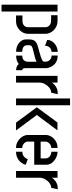

<svg xmlns="http://www.w3.org/2000/svg" viewBox="768 -1515 937 2513"><g transform="rotate(90 1236.5 -258.5)"><path d="M182 0V-84H255Q283 -84 301 -95Q319 -106 327.5 -121.5Q336 -137 336 -150V-393Q336 -404 327 -419.5Q318 -435 299 -447Q280 -459 250 -459H179V-543H250Q294 -543 326.5 -527.5Q359 -512 380 -488.5Q401 -465 411.5 -439.5Q422 -414 422 -395V-147Q422 -128 412 -103Q402 -78 381.5 -54.5Q361 -31 329 -15.5Q297 0 254 0ZM41 190V-543H131V190Z M658 -1Q608 -1 571.5 -20Q535 -39 515.5 -68Q496 -97 496 -127V-175Q496 -189 499 -206Q502 -223 512.5 -240Q523 -257 547 -270Q563 -278 592 -286.5Q621 -295 654.5 -304Q688 -313 718 -322.5Q748 -332 767.5 -343Q787 -354 787 -366V-386Q787 -411 775.5 -428.5Q764 -446 746 -455.5Q728 -465 707 -465V-545Q763 -545 799.5 -520Q836 -495 854 -458.5Q872 -422 872 -389V-115Q872 -109 876.5 -95.5Q881 -82 899 -82V-1Q868 -1 849 -11Q830 -21 817 -36Q798 -18 768.5 -9.5Q739 -1 708 -1V-81Q730 -81 748 -88.5Q766 -96 777 -113Q788 -130 788 -156V-269Q768 -258 738 -249Q708 -240 676 -233Q644 -226 619 -219Q594 -212 584 -203Q572 -195 572 -172V-146Q572 -123 583 -108.5Q594 -94 613.5 -87.5Q633 -81 658 -81ZM579 -379 503 -408Q503 -447 526 -478Q549 -509 585 -527Q621 -545 659 -545V-464Q638 -464 619.5 -454Q601 -444 590 -425Q579 -406 579 -379Z M973 0V-543H1061V-469Q1071 -485 1089.5 -502.5Q1108 -520 1134 -532.5Q1160 -545 1190 -545Q1196 -545 1201.5 -545Q1207 -545 1213 -545L1193 -460Q1160 -460 1130 -437Q1100 -414 1080.5 -379Q1061 -344 1061 -307V0Z M1585 0 1384 -272 1583 -542H1686L1485 -272L1687 0ZM1269 0V-707H1358V0Z M1917 0Q1875 0 1843 -16Q1811 -32 1789.5 -55.5Q1768 -79 1757.5 -104Q1747 -129 1747 -148V-397Q1747 -416 1757.5 -441Q1768 -466 1789.5 -489.5Q1811 -513 1843 -528Q1875 -543 1916 -543V-461Q1892 -461 1873.5 -449Q1855 -437 1844 -420Q1833 -403 1833 -389V-322H2053V-388Q2053 -411 2040 -427.5Q2027 -444 2007 -453Q1987 -462 1966 -462V-543Q2005 -543 2044 -524Q2083 -505 2109.5 -472.5Q2136 -440 2136 -398V-238H1833V-148Q1833 -136 1843.5 -120Q1854 -104 1873 -92.5Q1892 -81 1917 -81ZM1966 0V-82Q1994 -82 2014 -93.5Q2034 -105 2046.5 -121.5Q2059 -138 2063 -154L2137 -126Q2129 -94 2106 -65Q2083 -36 2047.5 -18Q2012 0 1966 0Z M2218 0V-543H2306V-469Q2316 -485 2334.5 -502.5Q2353 -520 2379 -532.5Q2405 -545 2435 -545Q2441 -545 2446.5 -545Q2452 -545 2458 -545L2438 -460Q2405 -460 2375 -437Q2345 -414 2325.5 -379Q2306 -344 2306 -307V0Z"/></g></svg>

Font: Stick No Bills ExtraLight Medium
Style: Regular
Weight: 500
Version: Version 2.000